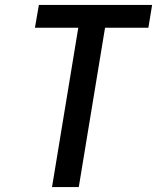

<svg xmlns="http://www.w3.org/2000/svg" viewBox="-20 -755 640 775"><path d="M190 0 296 -643H121L137 -735H594L579 -643H404L298 0Z"/></svg>

Font: Iosevka SS04 SmBd Ex Obl
Style: Regular
Weight: 600
Width: 7
Italic angle: -9°
Monospace: yes
Designer: Belleve Invis
Foundry: Belleve Invis
Version: Version 19.0.0; ttfautohint (v1.8.4)